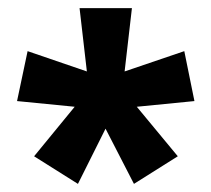

<svg xmlns="http://www.w3.org/2000/svg" viewBox="-20 -782 521 473"><path d="M305 -762H176L194 -606L48 -656L22 -533L164 -519L64 -397L172 -329L240 -465L310 -329L418 -397L317 -519L459 -533L434 -656L287 -606Z"/></svg>

Font: Noto Sans Bengali Condensed
Style: Bold
Weight: 700
Width: 3
Designer: Joana Ranito - Universal Thirst; Jelle Bosma - Monotype Design Team
Foundry: Universal Thirst ehf.
Version: Version 3.000